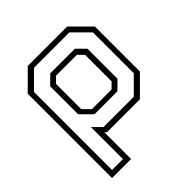

<svg xmlns="http://www.w3.org/2000/svg" viewBox="-196 -679 1008 1008"><g transform="rotate(-45 308.0 -175.5)"><path d="M62.5 189V-437L165.5 -540H458.5L561.5 -437V-103L458.5 0H213.5L204 -10V189ZM92.5 159H173.5V-78.5L220 -32H445L532.5 -119.5V-422.5L445 -510H182L92.5 -420.5ZM244 -141.5H389.5L420 -172V-368L389.5 -399H234.5L204 -368V-181.5ZM234.5 -113 173.5 -173.5V-381L222 -429H404.5L451.5 -382.5V-159.5L404.5 -113Z"/></g></svg>

Font: Tourney Thin Light
Style: Regular
Weight: 300
Version: Version 1.015